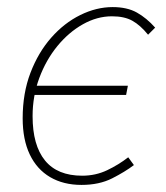

<svg xmlns="http://www.w3.org/2000/svg" viewBox="-20 -510 468 542"><path d="M210 12Q159 12 121.5 -10Q84 -32 64 -74Q44 -116 44 -176Q44 -247 66 -304.5Q88 -362 124.5 -403.5Q161 -445 206.5 -467.5Q252 -490 298 -490Q339 -490 366.5 -474.5Q394 -459 418 -432L398 -412Q376 -439 353.5 -451.5Q331 -464 296 -464Q254 -464 214 -441.5Q174 -419 142 -380Q110 -341 91 -290Q72 -239 72 -182Q72 -100 107 -57Q142 -14 212 -14Q250 -14 282.5 -29.5Q315 -45 342 -66L358 -44Q333 -25 296.5 -6.5Q260 12 210 12ZM61 -242 66 -268H341L336 -242Z"/></svg>

Font: Source Sans 3 VF
Style: Italic
Weight: 200
Italic angle: -11°
Designer: Paul D. Hunt
Foundry: Adobe Systems Incorporated
Version: Version 3.042;hotconv 1.0.118;makeotfexe 2.5.65603